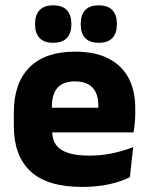

<svg xmlns="http://www.w3.org/2000/svg" viewBox="-20 -704 570 736"><path d="M295 12.5Q161 12.5 97 -47.2Q33 -107 33 -221.5V-272.5Q33 -385.5 93 -445.8Q153 -506 267.5 -506Q344.5 -506 395.8 -479.8Q447 -453.5 472.8 -405Q498.5 -356.5 498.5 -288.5V-272Q498.5 -253 496.8 -233.2Q495 -213.5 492 -196.5H354Q356 -225.5 356.5 -251.2Q357 -277 357 -298Q357 -328.5 347.5 -349.2Q338 -370 318.2 -381Q298.5 -392 267.5 -392Q221.5 -392 200.2 -367.2Q179 -342.5 179 -297V-252L180 -235.5V-200.5Q180 -181.5 186.2 -164.5Q192.5 -147.5 208.2 -134.8Q224 -122 251.8 -114.8Q279.5 -107.5 322.5 -107.5Q368 -107.5 410 -116.2Q452 -125 490.5 -140L478 -25Q444 -7.5 397.5 2.5Q351 12.5 295 12.5ZM114 -196.5V-291H461V-196.5ZM183.5 -540Q149 -540 131.8 -558.2Q114.5 -576.5 114.5 -609.5V-613.5Q114.5 -647 131.8 -665.2Q149 -683.5 183.5 -683.5Q219 -683.5 236.2 -665.2Q253.5 -647 253.5 -613.5V-609.5Q253.5 -576.5 236.2 -558.2Q219 -540 183.5 -540ZM358.5 -540Q323.5 -540 306.5 -558.2Q289.5 -576.5 289.5 -609.5V-613.5Q289.5 -647 306.5 -665.2Q323.5 -683.5 358.5 -683.5Q393.5 -683.5 410.8 -665.2Q428 -647 428 -613.5V-609.5Q428 -576.5 410.8 -558.2Q393.5 -540 358.5 -540Z"/></svg>

Font: Anek Latin
Style: Bold
Weight: 700
Designer: Yesha Goshar
Foundry: Ek Type
Version: Version 1.003